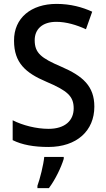

<svg xmlns="http://www.w3.org/2000/svg" viewBox="-20 -744 545 985"><path d="M464 -197C464 -302 405 -354 294 -402C191 -446 158 -472 158 -538C158 -593 196 -632 269 -632C320 -632 373 -616 421 -594L453 -684C403 -707 342 -724 270 -724C140 -724 51 -652 52 -535C52 -422 111 -370 217 -325C325 -279 358 -251 358 -188C358 -126 314 -83 229 -83C166 -83 96 -101 45 -127V-25C93 -1 154 10 228 10C374 10 464 -73 464 -197ZM307 71V61H207C203 102 185 174 172 209V221H231C264 177 294 114 307 71Z"/></svg>

Font: Noto Sans Devanagari SemiCondensed Medium
Style: Regular
Weight: 500
Width: 4
Designer: Jelle Bosma - Monotype Design Team
Foundry: Monotype Imaging Inc.
Version: Version 2.004